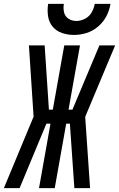

<svg xmlns="http://www.w3.org/2000/svg" viewBox="-56 -969 613 989"><path d="M-36 0 117 -368 93 -735H174L196 -404H216L275 -735H356L297 -404H317L456 -735H537L384 -370L383 -365L408 0H327L304 -332H285L226 0H145L204 -332H183L45 0ZM325 -789Q293 -789 263.5 -799Q234 -809 215 -832Q196 -855 191.5 -886Q187 -917 192 -949H273Q269 -927 274 -905.5Q279 -884 297 -872.5Q315 -861 337 -861Q360 -861 382 -872.5Q404 -884 416 -905Q428 -926 432 -949H513Q508 -916 492 -885.5Q476 -855 449 -832Q422 -809 389.5 -799Q357 -789 325 -789Z"/></svg>

Font: Iosevka SS08
Style: Italic
Weight: 400
Italic angle: -10°
Monospace: yes
Designer: Belleve Invis
Foundry: Belleve Invis
Version: 2.1.0; ttfautohint (v1.8.2)